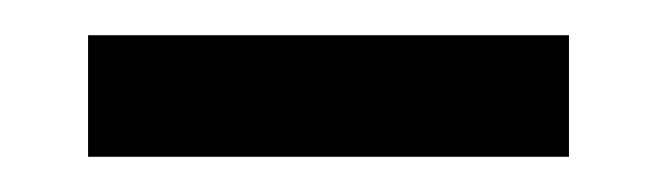

<svg xmlns="http://www.w3.org/2000/svg" viewBox="-20 -756 373 109"><path d="M303 -667V-736H30V-667Z"/></svg>

Font: Fira Math
Style: Regular
Weight: 400
Designer: Xiangdong Zeng
Foundry: Xiangdong Zeng
Version: Version 0.3.4